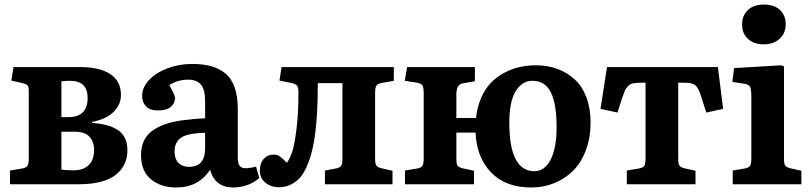

<svg xmlns="http://www.w3.org/2000/svg" viewBox="-20 -807 3550 841"><path d="M23.9 0V-60.1L76.2 -68.8Q94.7 -71.8 100.3 -80.8Q106 -89.8 106 -113.8V-410.2Q106 -426.8 100.3 -432.9Q94.7 -439 78.1 -442.9L29.8 -454.1L39.1 -513.2H331.1Q416.5 -513.2 463.1 -482.4Q509.8 -451.7 509.8 -391.1Q509.8 -348.6 477.5 -316.7Q445.3 -284.7 382.8 -272.9V-269Q418.5 -266.1 445.1 -259.3Q471.7 -252.4 493.4 -239.3Q515.1 -226.1 526.6 -203.4Q538.1 -180.7 538.1 -148.9Q538.1 -117.7 526.6 -91.6Q515.1 -65.4 491 -44.4Q466.8 -23.4 424.8 -11.7Q382.8 0 326.2 0ZM249 -293.9H278.8Q363.8 -293.9 363.8 -377.9Q363.8 -453.1 287.1 -453.1Q273.4 -453.1 249 -451.2ZM303.2 -61Q343.8 -61 367.9 -83.3Q392.1 -105.5 392.1 -150.9Q392.1 -186 371.8 -208Q351.6 -230 309.1 -230H249V-64Q272.9 -61 303.2 -61Z M751.5 14.2Q684.6 14.2 641.1 -21.7Q597.7 -57.6 597.7 -127.9Q597.7 -195.8 643.8 -231.7Q689.9 -267.6 776.4 -279.8Q835 -287.1 878.4 -289.1V-365.2Q878.4 -413.6 860.6 -435.8Q842.8 -458 804.7 -458Q757.3 -458 721.7 -434.1Q746.6 -390.6 746.6 -377Q746.6 -356 728.8 -339.6Q710.9 -323.2 670.4 -323.2Q637.2 -323.2 619.9 -340.8Q602.5 -358.4 602.5 -387.2Q602.5 -423.8 632.8 -456.3Q663.1 -488.8 713.6 -507.8Q764.2 -526.9 821.3 -526.9Q868.2 -526.9 903.1 -517.6Q938 -508.3 965.6 -486.6Q993.2 -464.8 1007.3 -425.5Q1021.5 -386.2 1021.5 -330.1V-115.2Q1021.5 -83 1037.8 -74Q1054.2 -64.9 1101.6 -77.1L1115.7 -26.9Q1066.9 14.2 998.5 14.2Q961.9 14.2 936 -5.6Q910.2 -25.4 900.4 -64Q850.1 14.2 751.5 14.2ZM808.6 -76.2Q878.4 -76.2 878.4 -158.2V-225.1Q841.8 -225.1 807.6 -217.8Q744.6 -204.1 744.6 -144Q744.6 -110.8 761.7 -93.5Q778.8 -76.2 808.6 -76.2Z M1201.2 13.2Q1167.5 13.2 1142.8 -6.6Q1118.2 -26.4 1118.2 -59.1Q1118.2 -92.8 1135.5 -111.3Q1152.8 -129.9 1177.2 -129.9Q1185.5 -129.9 1191.9 -128.4Q1198.2 -127 1204.1 -122.8Q1210 -118.7 1213.6 -115.7Q1217.3 -112.8 1224.6 -105.5Q1231.9 -98.1 1236.3 -94.2Q1248 -107.4 1260.3 -143.1Q1269 -168.5 1278.1 -237.1Q1287.1 -305.7 1287.1 -397.9Q1287.1 -407.2 1286.9 -411.6Q1286.6 -416 1285.4 -422.4Q1284.2 -428.7 1281.2 -431.9Q1278.3 -435.1 1272.9 -438Q1267.6 -440.9 1259.3 -442.9L1204.1 -454.1L1213.4 -513.2H1705.1V-453.1L1653.3 -443.8Q1634.3 -440.9 1628.7 -431.9Q1623 -422.9 1623 -398.9V-111.8Q1623 -88.9 1628.9 -81.3Q1634.8 -73.7 1651.4 -69.8L1699.2 -59.1V0H1403.3V-60.1L1450.2 -68.8Q1469.2 -72.3 1474.6 -81.1Q1480 -89.8 1480 -113.8V-442.9H1372.1Q1372.1 -278.8 1354 -180.2Q1348.6 -151.9 1342.3 -128.7Q1335.9 -105.5 1323.7 -77.6Q1311.5 -49.8 1295.9 -31Q1280.3 -12.2 1255.9 0.5Q1231.4 13.2 1201.2 13.2Z M2307.1 14.2Q2194.3 14.2 2130.9 -51.8Q2067.4 -117.7 2063 -226.1H1979V-109.9Q1979 -88.4 1984.6 -81.1Q1990.2 -73.7 2006.8 -69.8L2056.2 -59.1V0H1753.9V-60.1L1806.2 -68.8Q1824.7 -71.8 1830.3 -80.8Q1835.9 -89.8 1835.9 -113.8V-397Q1835.9 -424.8 1829.8 -433.8Q1823.7 -442.9 1799.8 -445.8L1752.9 -453.1L1763.2 -513.2H2060.1V-451.2L2007.8 -441.9Q1979 -437.5 1979 -395V-290H2064.9Q2070.3 -338.9 2087.6 -378.4Q2105 -418 2130.1 -444.1Q2155.3 -470.2 2188 -487.8Q2220.7 -505.4 2255.6 -513.2Q2290.5 -521 2328.1 -521Q2378.4 -521 2421.1 -505.4Q2463.9 -489.7 2496.8 -459.7Q2529.8 -429.7 2548.3 -381.1Q2566.9 -332.5 2566.9 -271Q2566.9 -204.6 2546.6 -149.9Q2526.4 -95.2 2491 -59.8Q2455.6 -24.4 2408.4 -5.1Q2361.3 14.2 2307.1 14.2ZM2320.8 -57.1Q2365.7 -57.1 2391.8 -107.7Q2418 -158.2 2418 -249Q2418 -352.1 2392.8 -402.6Q2367.7 -453.1 2312 -453.1Q2266.6 -453.1 2238.8 -407.5Q2210.9 -361.8 2210.9 -270Q2210.9 -57.1 2320.8 -57.1Z M2725.6 0V-60.1L2777.3 -68.8Q2796.4 -71.8 2802 -80.8Q2807.6 -89.8 2807.6 -113.8V-444.8H2792.5Q2768.1 -444.8 2754.6 -442.4Q2741.2 -439.9 2731.2 -430.2Q2721.2 -420.4 2716.3 -408.4Q2711.4 -396.5 2702.6 -370.1L2684.6 -314L2610.4 -330.1L2638.7 -513.2H3124.5L3147.5 -330.1L3073.7 -314L3055.7 -370.1Q3049.3 -389.6 3045.9 -399.7Q3042.5 -409.7 3036.6 -419.7Q3030.8 -429.7 3026.1 -433.3Q3021.5 -437 3012.2 -440.4Q3002.9 -443.8 2992.9 -444.3Q2982.9 -444.8 2965.8 -444.8H2950.7V-110.8Q2950.7 -88.9 2956.3 -81.3Q2961.9 -73.7 2978.5 -69.8L3026.4 -59.1V0Z M3230.5 -700.2Q3230.5 -739.3 3256.1 -763.2Q3281.7 -787.1 3325.2 -787.1Q3370.6 -787.1 3396 -763.7Q3421.4 -740.2 3421.4 -700.2Q3421.4 -661.1 3394.8 -637Q3368.2 -612.8 3325.2 -612.8Q3282.2 -612.8 3256.3 -636.5Q3230.5 -660.2 3230.5 -700.2ZM3189.5 0V-60.1L3241.2 -68.8Q3259.8 -71.8 3265.4 -80.8Q3271 -89.8 3271 -113.8V-381.8Q3271 -417 3265.1 -427.5Q3259.3 -438 3235.4 -440.9L3188 -448.2L3195.3 -508.8L3402.3 -521L3414.1 -516.1V-113.8Q3414.1 -89.8 3419.2 -82Q3424.3 -74.2 3442.4 -69.8L3490.2 -59.1V0Z"/></svg>

Font: Literata Book
Style: Bold
Weight: 700
Designer: Latin by Veronika Burian and Jose Scaglione. Greek by Irene Vlachou. Cyrillic by Vera Evstafieva
Foundry: TypeTogether
Version: Version 2.003;PS 002.003;hotconv 1.0.88;makeotf.lib2.5.64775